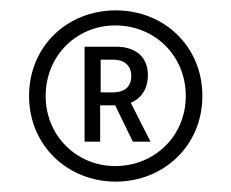

<svg xmlns="http://www.w3.org/2000/svg" viewBox="-20 -726 446 370"><path d="M203 -706C110 -706 36 -637 36 -541C36 -446 110 -376 203 -376C296 -376 370 -446 370 -541C370 -637 296 -706 203 -706ZM202 -406C128 -406 68 -464 68 -541C68 -619 128 -677 202 -677C278 -677 338 -619 338 -541C338 -464 278 -406 202 -406ZM265 -581C265 -620 237 -636 204 -636H143V-453H173V-523H202L236 -453H270L232 -528C254 -537 265 -557 265 -581ZM174 -548V-611H200C216 -611 233 -602 233 -580C233 -561 223 -548 197 -548Z"/></svg>

Font: Sulaf Light
Style: Regular
Weight: 300
Designer: Bandar Raffah (Arabic) and Santiago Orozco (Latin)
Foundry: Caramella and Typemade
Version: Version 1.005;PS 001.005;hotconv 1.0.88;makeotf.lib2.5.64775